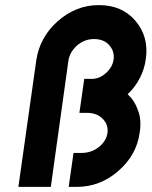

<svg xmlns="http://www.w3.org/2000/svg" viewBox="-20 -732 594 752"><path d="M367 -712Q277 -712 205 -648Q135 -585 122 -495L52 0H179L248 -495Q253 -528 282 -554Q311 -579 348 -579Q386 -579 407 -556Q429 -532 425 -500Q421 -469 395 -446Q370 -423 339 -423H310L291 -290H321Q359 -290 382 -267Q405 -244 401 -212Q397 -180 367 -156Q338 -133 299 -133H268L249 0H280Q372 0 443 -62Q515 -124 527 -212Q531 -236 529.5 -258.5Q528 -281 520 -301Q514 -319 504 -334.5Q494 -350 480 -363Q495 -377 507 -393Q519 -409 528 -427Q546 -462 551 -500Q564 -588 510 -651Q458 -712 367 -712Z"/></svg>

Font: Unageo
Style: Bold-Italic
Weight: 700
Designer: Richard Sepsi
Foundry: Richard Sepsi
Version: Version 2.000